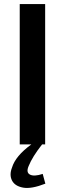

<svg xmlns="http://www.w3.org/2000/svg" viewBox="-20 -710 319 944"><path d="M190 145 203 193Q134 220 93.5 212.5Q53 205 39 177.5Q25 150 39 114Q56 57 134 0H77V-690H202V0H187Q139 61 121 106Q107 138 127.5 148.5Q148 159 190 145Z"/></svg>

Font: Exo 2.0 Semi Bold
Style: Regular
Weight: 600
Designer: Natanael Gama
Version: Version 1.001;PS 001.001;hotconv 1.0.70;makeotf.lib2.5.58329